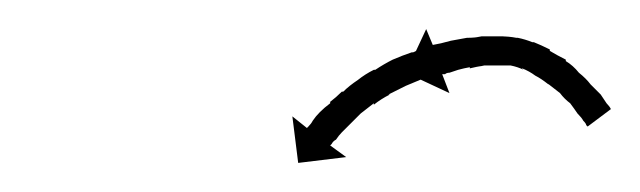

<svg xmlns="http://www.w3.org/2000/svg" viewBox="-20 -439 440 132"><path d="M324 -394Q324 -394 324 -394Q324 -394 324 -394Q324 -394 324 -394Q324 -394 324 -394Q322 -394 320 -394Q320 -394 320 -394Q320 -394 320 -394Q320 -394 320 -394Q320 -394 320 -394Q317 -394 313 -394Q313 -394 313 -394Q313 -394 313 -394Q313 -394 313 -394Q313 -394 313 -394Q309 -393 304 -393Q304 -393 304 -393Q304 -393 304 -393Q304 -393 304 -393Q304 -393 304 -393Q299 -392 294 -391Q294 -391 294 -391Q294 -391 294 -391Q294 -391 294 -391Q294 -391 294 -391Q288 -390 282 -388Q282 -388 282 -388Q282 -388 282 -388Q282 -388 282 -388Q282 -388 282 -388Q276 -387 270 -384Q270 -384 270 -384.5Q270 -385 270 -385Q270 -385 270.5 -385Q271 -385 271 -385Q264 -382 259 -380Q259 -380 259 -380Q259 -380 259 -380Q259 -380 259 -380Q259 -380 259 -380Q253 -377 247 -374Q247 -374 247 -374Q247 -374 247 -374Q247 -374 247.5 -374Q248 -374 248 -374Q242 -371 237 -367Q237 -367 237 -367Q237 -367 237 -367Q237 -367 237 -367.5Q237 -368 237 -368Q232 -364 228 -361Q228 -361 228 -361Q228 -361 228 -361Q228 -361 228 -361Q228 -361 228 -361Q224 -357 221 -354Q221 -354 221 -354Q221 -354 221 -354Q221 -354 221 -354Q221 -354 221 -354Q218 -351 215 -348Q215 -348 215 -348Q215 -348 215 -348Q215 -348 215 -348Q215 -348 215 -348Q213 -346 211 -343Q211 -343 211 -343Q211 -343 211 -343Q211 -343 211 -343Q211 -343 211 -343Q209 -342 208 -340Q208 -340 208 -340Q208 -340 208 -340Q208 -340 208 -340Q208 -340 208 -340Q208 -340 207 -339L218 -331L185 -327L181 -359L191 -351Q192 -352 192 -352Q192 -352 192 -352Q192 -352 192 -352Q192 -352 192 -352Q192 -352 192 -352Q194 -354 195 -356Q195 -356 195 -356Q195 -356 195 -356Q195 -356 195 -356Q195 -356 195 -356Q197 -359 200 -362Q200 -362 200 -362Q200 -362 200 -362Q200 -362 200 -362Q200 -362 200 -362Q203 -365 207 -368Q207 -368 207 -368.5Q207 -369 207 -369Q207 -369 207 -369Q207 -369 207 -369Q211 -372 215 -376Q215 -376 215 -376Q215 -376 215 -376Q215 -376 215.5 -376Q216 -376 216 -376Q220 -380 226 -384Q226 -384 226 -384Q226 -384 226 -384Q226 -384 226 -384Q226 -384 226 -384Q231 -388 237 -391Q237 -391 237 -391Q237 -391 237 -391Q238 -391 238 -391Q238 -391 238 -391Q244 -395 250 -398Q250 -398 250 -398Q250 -398 250 -398Q250 -398 250 -398Q250 -398 250 -398Q257 -401 263 -403Q263 -403 263.5 -403Q264 -403 264 -403Q264 -403 264 -403Q264 -403 264 -403Q270 -406 277 -408Q277 -408 277 -408Q277 -408 277 -408Q277 -408 277 -408Q277 -408 277 -408Q283 -409 290 -411Q290 -411 290 -411Q290 -411 290 -411Q290 -411 290 -411Q290 -411 290 -411Q296 -412 301 -413Q301 -413 301 -413Q301 -413 301 -413Q301 -413 301 -413Q301 -413 301 -413Q307 -413 311 -414Q311 -414 311 -414Q311 -414 311 -414Q311 -414 311 -414Q311 -414 311 -414Q315 -414 319 -414Q319 -414 319 -414Q319 -414 319 -414Q319 -414 319 -414Q319 -414 319 -414Q322 -414 324 -414Q324 -414 324 -414Q324 -414 324 -414Q324 -414 324 -414Q324 -414 324 -414Q325 -414 326 -414V-394Q325 -394 324 -394ZM383 -353Q383 -353 383 -353Q383 -353 383 -353Q383 -353 383 -353Q383 -353 383 -353Q383 -354 381 -356Q381 -356 381 -356Q381 -356 381 -356Q381 -356 381 -356Q381 -356 381 -356Q380 -358 377 -361Q377 -361 377 -361Q377 -361 377 -361Q377 -361 377 -361Q377 -361 377 -361Q375 -364 372 -368Q372 -368 372 -368Q372 -368 372 -368Q372 -368 372 -368Q372 -368 372 -368Q368 -371 365 -375Q365 -375 365 -375Q365 -375 365 -375Q365 -375 365 -375Q365 -375 365 -375Q361 -378 356 -382Q356 -382 356.5 -382Q357 -382 357 -382Q357 -381 357 -381Q357 -381 357 -381Q352 -385 348 -387Q348 -387 348 -387Q348 -387 348 -387Q348 -387 348 -387Q348 -387 348 -387Q344 -390 339 -392Q339 -392 339 -391.5Q339 -391 340 -391Q340 -391 340 -391Q340 -391 340 -391Q336 -393 331 -394Q331 -394 331.5 -394Q332 -394 332 -394Q332 -394 332 -394Q332 -394 332 -394Q328 -394 324 -394Q324 -394 324 -394Q324 -394 324 -394Q324 -394 324 -394Q324 -394 324 -394Q318 -394 313 -394Q313 -394 313 -394Q313 -394 313 -394Q313 -394 313 -394Q313 -394 313 -394Q307 -393 303 -392Q303 -392 303 -392.5Q303 -393 303 -393Q303 -393 303 -393Q303 -393 303 -393Q299 -392 295 -391Q295 -391 295 -391Q295 -391 295 -391Q295 -391 295 -391Q295 -391 295 -391Q292 -390 289 -389Q289 -389 289 -389Q289 -389 289 -389Q289 -389 289 -389Q289 -389 289 -389Q287 -389 286 -388Q286 -388 286 -388Q286 -388 286 -388Q286 -388 286 -388Q286 -388 286 -388Q285 -388 284 -388L289 -375L259 -389L273 -419L278 -407Q278 -407 279 -407Q279 -407 279 -407Q279 -407 279 -407Q279 -407 279 -407Q279 -407 279 -407Q281 -408 283 -409Q283 -409 283 -409Q283 -409 283 -409Q283 -409 283 -409Q283 -409 283 -409Q287 -410 290 -410Q290 -410 290 -410Q290 -410 290 -410Q290 -410 290 -410Q290 -410 290 -410Q295 -411 300 -412Q300 -412 300 -412Q300 -412 300 -412Q300 -412 300 -412Q300 -412 300 -412Q305 -413 311 -414Q311 -414 311 -414Q311 -414 311 -414Q311 -414 311 -414Q311 -414 311 -414Q317 -414 324 -414Q324 -414 324 -414Q324 -414 324 -414Q324 -414 324 -414Q324 -414 324 -414Q330 -414 335 -413Q335 -413 335 -413Q335 -413 335 -413Q335 -413 335.5 -413Q336 -413 336 -413Q341 -412 346 -410Q346 -410 346.5 -410Q347 -410 347 -410Q347 -410 347 -410Q347 -410 347 -410Q352 -408 358 -405Q358 -405 358 -405Q358 -405 358 -405Q358 -405 358 -404.5Q358 -404 358 -404Q363 -401 369 -398Q369 -398 369 -397.5Q369 -397 369 -397Q369 -397 369 -397Q369 -397 369 -397Q374 -394 378 -389Q378 -389 378 -389Q378 -389 378 -389Q378 -389 378 -389Q378 -389 378 -389Q383 -385 386 -381Q386 -381 386 -381Q386 -381 386 -381Q386 -381 386 -381Q386 -381 386 -381Q390 -377 393 -374Q393 -374 393 -374Q393 -374 393 -374Q393 -374 393 -374Q393 -374 393 -374Q395 -371 397 -368Q397 -368 397 -368Q397 -368 397 -368Q397 -368 397 -368Q397 -368 397 -368Q399 -366 400 -364Q400 -364 400 -364Q400 -364 400 -364Q400 -364 400 -364Q400 -364 400 -364Q400 -364 400 -364L384 -352Q384 -352 383 -353Z"/></svg>

Font: FRB American Cursive Just Arrows Black
Style: Bold Italic
Weight: 900
Italic angle: -25°
Version: Version 2.0;Modular Font Editor K font №1